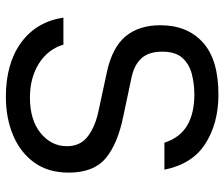

<svg xmlns="http://www.w3.org/2000/svg" viewBox="-75 -677 764 654"><g transform="rotate(90 307.0 -350.0)"><path d="M310 12Q196 12 125 -40Q54 -92 40 -184H132Q148 -131 196.5 -100.5Q245 -70 312 -70Q389 -70 433.5 -106.5Q478 -143 478 -196Q478 -242 444 -267.5Q410 -293 356 -304L226 -332Q142 -350 104 -395.5Q66 -441 66 -514Q66 -606 124.5 -659Q183 -712 302 -712Q400 -712 469.5 -667.5Q539 -623 558 -528H466Q449 -581 407.5 -605.5Q366 -630 302 -630Q266 -630 232.5 -621.5Q199 -613 177.5 -589.5Q156 -566 156 -520Q156 -475 178.5 -450Q201 -425 244 -416L376 -388Q470 -369 519 -328Q568 -287 568 -202Q568 -132 533.5 -84.5Q499 -37 440.5 -12.5Q382 12 310 12Z"/></g></svg>

Font: Liter
Style: Regular
Weight: 400
Designer: Anton Skugarov
Foundry: skugi
Version: Version 1.004; ttfautohint (v1.8.4.7-5d5b)